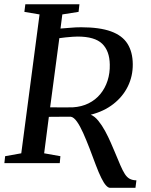

<svg xmlns="http://www.w3.org/2000/svg" viewBox="-24 -763 704 898"><path d="M491 115.5Q482 115.5 471.8 104.2Q461.5 93 449.8 69.2Q438 45.5 424 8.5Q409.5 -31 394.5 -69.8Q379.5 -108.5 365 -141Q350.5 -173.5 336 -194Q321.5 -214.5 307.5 -217Q295 -217 277.2 -217Q259.5 -217 240.8 -216.8Q222 -216.5 204.5 -216.5L182.5 -46L258.5 -32.5L255.5 0H-3.5L0 -32.5L75.5 -46L161 -695.5L90 -707.5L94.5 -743H347.5L343.5 -707.5L267.5 -695.5L259 -629.5Q282 -631 305.8 -633.2Q329.5 -635.5 355.5 -635.5Q442 -635.5 495 -616.2Q548 -597 572.2 -558.5Q596.5 -520 597 -463Q597.5 -407 574 -359Q550.5 -311 506.2 -276.5Q462 -242 400.5 -226.5Q419 -219 436 -198Q453 -177 467.8 -149.8Q482.5 -122.5 493.8 -96.5Q505 -70.5 512.5 -53Q528 -15.5 539 10Q550 35.5 560 51Q570 66.5 582.5 73.2Q595 80 614 80.5L609.5 115.5ZM210.5 -261Q227 -261 249.5 -260.8Q272 -260.5 291.2 -260.8Q310.5 -261 316.5 -261Q358 -263.5 390.5 -279.8Q423 -296 445.2 -323Q467.5 -350 479 -385.5Q490.5 -421 489.5 -461Q488.5 -525 453.8 -558.5Q419 -592 339 -592Q331 -592 315.5 -591Q300 -590 283.2 -588.2Q266.5 -586.5 253.5 -584.5Z"/></svg>

Font: Merriweather 60pt
Style: Italic
Weight: 400
Italic angle: -7.8°
Version: Version 2.101